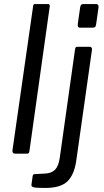

<svg xmlns="http://www.w3.org/2000/svg" viewBox="-20 -762 518 952"><path d="M126.1 -14.3Q124.8 -4.8 121.9 -2.4Q119.1 0 108.6 0H57.2Q48 0 44.4 -4.3Q40.8 -8.6 41.8 -16.5L144.1 -730.8Q145.3 -738.2 147.3 -740.1Q149.2 -742 155.3 -742H217.2Q229.3 -742 226.3 -728ZM358.6 31.4Q349 102.8 315.2 136.4Q281.5 170 203.6 170Q158.6 170 146.6 166.5Q134.6 163 135.9 154.2L141.9 110.9Q142.9 106.6 144.8 104.2Q146.6 101.8 151.5 101.3L203.5 98.6Q235.2 97.1 252.6 79.9Q270 62.7 276.2 21.1L352.3 -518.8Q353.6 -525.4 356 -527.7Q358.4 -530 364.5 -530H425Q431.1 -530 434.1 -525.5Q437 -521 436 -514.9L358.6 31.4ZM456.7 -641.9Q455.5 -632.7 452.1 -628.7Q448.7 -624.7 438.2 -624.7H377.1Q369 -624.7 366.8 -630.6Q364.5 -636.5 365.8 -644.4L377.7 -727Q380 -742 392.6 -742H457.7Q463.5 -742 466.6 -736.8Q469.7 -731.5 468.4 -724.4Z"/></svg>

Font: Libre Franklin Thin
Style: Italic
Weight: 100
Italic angle: -8°
Designer: Pablo Impallari, Rodrigo Fuenzalida, Nhung Nguyen
Foundry: Impallari Type
Version: Version 3.000